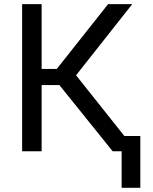

<svg xmlns="http://www.w3.org/2000/svg" viewBox="-20 -731 740 928"><path d="M524.4 0 267.1 -319.8H181.2V0H86.9V-710.9H181.2V-397.9H254.4L502.4 -710.9H619.1L347.7 -367.2L639.6 0ZM658.2 -73.7V176.8H567.9V-73.7Z"/></svg>

Font: LXGW WenKai Screen R
Style: Regular
Weight: 400
Designer: Fontworks Inc.
Version: Version 1.235;May 31, 2022